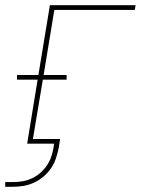

<svg xmlns="http://www.w3.org/2000/svg" viewBox="-52 -550 572 735"><path d="M-32 165V147H-2Q16 147 34 144Q52 141 69.5 133Q87 125 101.5 112.5Q116 100 127 84Q138 68 144 50.5Q150 33 153 15L155 0H52L92 -245H13V-263H95L139 -530H467L464 -512H156L115 -263H203V-245H112L74 -18H178L173 15Q169 35 162.5 55Q156 75 144 93Q132 111 115 125.5Q98 140 78.5 149Q59 158 38.5 161.5Q18 165 -2 165Z"/></svg>

Font: Iosevka Curly Thin Oblique
Style: Regular
Weight: 100
Italic angle: -9°
Monospace: yes
Designer: Belleve Invis
Foundry: Belleve Invis
Version: Version 11.1.0; ttfautohint (v1.8.3)